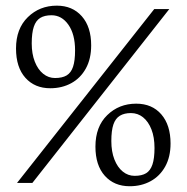

<svg xmlns="http://www.w3.org/2000/svg" viewBox="-20 -644 657 676"><path d="M40 0 523 -612H576L94 0ZM436.6 11.7Q382 11.7 349 -25.1Q316 -61.9 316 -127.7Q316 -198.2 357.5 -238.6Q399 -279 459.5 -279Q515.4 -279 548 -241.3Q580.5 -203.6 580.5 -138.6Q580.5 -91.7 561.7 -57.7Q542.8 -23.8 510.3 -6.1Q477.8 11.7 436.6 11.7ZM454 -24.9Q479.3 -24.9 494.4 -34.1Q509.4 -43.2 516.7 -64.7Q524 -86.1 524 -122.9Q524 -160.8 513.2 -188.4Q502.4 -215.9 483.8 -230.9Q465.2 -245.9 441 -245.9Q417.4 -245.9 402 -236.5Q386.5 -227.1 379.2 -205.6Q372 -184.1 372 -147.3Q372 -110.3 382.8 -82.6Q393.7 -54.9 412.3 -39.9Q430.9 -24.9 454 -24.9ZM156.9 -333.3Q102.3 -333.3 69.4 -370.1Q36.4 -406.9 36.4 -473.3Q36.4 -543 77.9 -583.5Q119.3 -624.1 180.1 -624.1Q235.1 -624.1 268.1 -586.7Q301 -549.4 301 -484.4Q301 -436.7 282.2 -402.8Q263.4 -368.8 230.8 -351.1Q198.2 -333.3 156.9 -333.3ZM173.7 -369.3Q199.1 -369.3 214.5 -378.4Q230 -387.6 237.1 -408.7Q244.3 -429.9 244.3 -466.7Q244.3 -523.3 220.9 -556.8Q197.4 -590.3 161.3 -590.3Q136.9 -590.3 121.6 -580.9Q106.2 -571.4 99 -549.7Q91.7 -527.9 91.7 -491.1Q91.7 -454.6 102.5 -427Q113.4 -399.3 132 -384.3Q150.6 -369.3 173.7 -369.3Z"/></svg>

Font: Ancizar Serif Light
Style: Regular
Weight: 300
Designer: Cesar Puertas, Viviana Monsalve, Julian Moncada, Julian Prieto, Jose Castro, Felipe Aragon, Mariel Hernandez, Sara Alarc
Version: Version 8.100